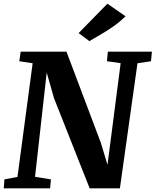

<svg xmlns="http://www.w3.org/2000/svg" viewBox="-22 -1024 846 1044"><path d="M-1.5 0 2 -48.5 73 -62 155.5 -680 83 -691 90.5 -743H339.5L526 -248.5L562.5 -128L634 -680.5L559.5 -691L564.5 -743H804L799 -691L725.5 -680L630 0H465.5L271.5 -490.5L232 -629.5L168.5 -62.5L255 -48.5L250.5 0ZM464 -800.5 405.5 -844 562 -1004 660.5 -935.5Q628.5 -904 592.8 -879.2Q557 -854.5 523.5 -835.2Q490 -816 464 -800.5Z"/></svg>

Font: Merriweather ExtraBold
Style: Italic
Weight: 800
Italic angle: -7.8°
Version: Version 2.101